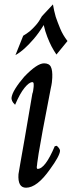

<svg xmlns="http://www.w3.org/2000/svg" viewBox="-20 -856 363 874"><path d="M238.5 -192.3Q253.3 -179 253.3 -169.2Q251.3 -145.1 207.7 -85.6Q148.7 -1.5 98.5 -1.5Q60 -1.5 64.1 -63.1Q66.2 -72.8 72.8 -114.4Q79 -151.3 92.1 -223.8Q105.1 -296.4 127.2 -429.2Q129.2 -433.8 130.8 -442.6Q132.3 -451.3 133.1 -460.3Q133.8 -469.2 133.1 -475.6Q132.3 -482.1 127.2 -482.1Q112.8 -482.1 91.8 -456.4Q70.8 -430.8 48.7 -379Q38.5 -388.7 35.4 -396.2Q32.3 -403.6 32.3 -409.7Q33.8 -427.2 50 -453.1Q66.2 -479 90.3 -506.7Q148.7 -567.7 180.5 -567.7Q203.6 -567.7 211.5 -551.8Q219.5 -535.9 217.9 -501.5Q217.9 -494.9 216.2 -481.3Q214.4 -467.7 211.3 -454.9Q187.2 -332.3 174.4 -262.3Q161.5 -192.3 155.9 -157.4Q150.3 -122.6 149.5 -113.8Q148.7 -105.1 148.7 -105.1Q145.1 -87.2 151.3 -87.2Q185.6 -87.2 229.2 -190.3ZM236.9 -607.7Q225.6 -624.1 214.4 -645.1Q205.1 -663.1 195.4 -687.9Q185.6 -712.8 179 -742.1Q156.4 -705.1 133.1 -678.2Q109.7 -651.3 92.3 -635.9Q70.8 -616.4 50.3 -605.1L85.6 -693.3Q100 -701.5 116.4 -714.4Q129.2 -725.6 143.6 -741.8Q157.9 -757.9 170.8 -782.1L221 -835.9Q225.6 -807.7 233.8 -779Q242.1 -754.9 254.1 -725.6Q266.2 -696.4 287.2 -669.2Z"/></svg>

Font: MM Jasmine
Style: Regular
Weight: 400
Designer: Khon Soe Zaw Thu
Version: Version 1.00 July 11, 2016, initial release